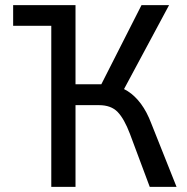

<svg xmlns="http://www.w3.org/2000/svg" viewBox="-20 -725 727 745"><path d="M31 -625V-705H273V-625ZM179 0V-705H273V-398H381L363 -378L529 -705H636L453 -364L413 -394Q448 -389 476 -371Q504 -353 527 -322Q550 -291 567 -246L665 0H561L484 -206Q462 -264 436.5 -290.5Q411 -317 364 -317H273V0Z"/></svg>

Font: Nunito Sans 7pt Condensed Medium
Style: Regular
Weight: 500
Width: 3
Designer: Vernon Adams
Foundry: Vernon Adams
Version: Version 3.101;gftools[0.9.27]